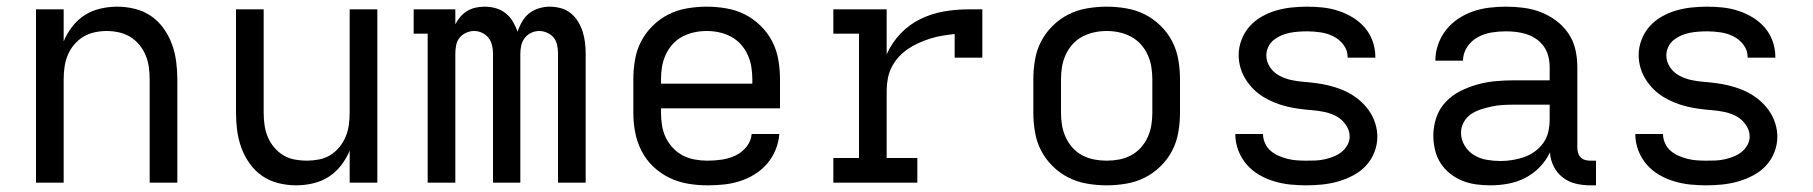

<svg xmlns="http://www.w3.org/2000/svg" viewBox="-20 -548 5440 576"><path d="M88 0V-520H171V-424Q181 -448 197 -468.5Q213 -489 234 -502.5Q255 -516 280.5 -522Q306 -528 332 -528Q358 -528 384.5 -521.5Q411 -515 433 -500Q455 -485 471 -462.5Q487 -440 496 -415Q505 -390 508.5 -363.5Q512 -337 512 -310V0H429V-310Q429 -328 426.5 -346.5Q424 -365 417 -382Q410 -399 398 -413.5Q386 -428 370.5 -437.5Q355 -447 336.5 -451Q318 -455 300 -455Q282 -455 263.5 -451Q245 -447 229.5 -437.5Q214 -428 202 -413.5Q190 -399 183 -382Q176 -365 173.5 -346.5Q171 -328 171 -310V0Z M868 8Q842 8 815.5 1.5Q789 -5 767 -20Q745 -35 729 -57.5Q713 -80 704 -105Q695 -130 691.5 -156.5Q688 -183 688 -210V-520H771V-210Q771 -192 773.5 -173.5Q776 -155 783 -138Q790 -121 802 -106.5Q814 -92 829.5 -82.5Q845 -73 863.5 -69.5Q882 -66 900 -66Q918 -66 936.5 -69.5Q955 -73 970.5 -82.5Q986 -92 998 -106.5Q1010 -121 1017 -138Q1024 -155 1026.5 -173.5Q1029 -192 1029 -210V-520H1112V0H1029V-96Q1019 -72 1003 -51.5Q987 -31 966 -17.5Q945 -4 919.5 2Q894 8 868 8Z M1263 0V-447H1221V-520H1346V-475Q1352 -487 1361 -497.5Q1370 -508 1381.5 -515Q1393 -522 1406.5 -525Q1420 -528 1434 -528Q1451 -528 1467 -523.5Q1483 -519 1496.5 -508.5Q1510 -498 1518.5 -483.5Q1527 -469 1533 -453Q1538 -469 1546.5 -483.5Q1555 -498 1567.5 -508Q1580 -518 1596.5 -523Q1613 -528 1629 -528Q1646 -528 1662.5 -523.5Q1679 -519 1692 -508.5Q1705 -498 1714 -483.5Q1723 -469 1728 -453Q1733 -437 1735 -420.5Q1737 -404 1737 -387V0H1654V-387Q1654 -400 1651.5 -412.5Q1649 -425 1641.5 -434.5Q1634 -444 1622 -449.5Q1610 -455 1598 -455Q1585 -455 1573.5 -449.5Q1562 -444 1554.5 -434.5Q1547 -425 1544 -412.5Q1541 -400 1541 -387V0H1459V-387Q1459 -400 1456 -412.5Q1453 -425 1445.5 -434.5Q1438 -444 1426.5 -449.5Q1415 -455 1402 -455Q1390 -455 1378 -449.5Q1366 -444 1358.5 -434.5Q1351 -425 1348.5 -412.5Q1346 -400 1346 -387V0Z M2102 8Q2073 8 2043.5 3Q2014 -2 1987.5 -15Q1961 -28 1939.5 -48.5Q1918 -69 1904.5 -95.5Q1891 -122 1885.5 -151Q1880 -180 1880 -210V-310Q1880 -339 1885 -368.5Q1890 -398 1903.5 -424Q1917 -450 1938.5 -471Q1960 -492 1986 -505Q2012 -518 2041.5 -523Q2071 -528 2100 -528Q2129 -528 2158.5 -523Q2188 -518 2214 -505Q2240 -492 2261.5 -471Q2283 -450 2296.5 -424Q2310 -398 2315 -368.5Q2320 -339 2320 -310V-223H1963V-210Q1963 -191 1966 -172Q1969 -153 1977 -136Q1985 -119 1998.5 -104.5Q2012 -90 2028.5 -81.5Q2045 -73 2064 -69.5Q2083 -66 2102 -66Q2124 -66 2145 -69Q2166 -72 2185.5 -81Q2205 -90 2219 -107Q2233 -124 2235 -146H2318Q2316 -121 2306.5 -98Q2297 -75 2281 -56.5Q2265 -38 2244 -25Q2223 -12 2199.5 -4.5Q2176 3 2151.5 5.5Q2127 8 2102 8ZM1963 -297H2237V-310Q2237 -329 2234 -347.5Q2231 -366 2223 -383.5Q2215 -401 2202.5 -415Q2190 -429 2173 -438Q2156 -447 2137.5 -451Q2119 -455 2100 -455Q2081 -455 2062.5 -451Q2044 -447 2027 -438Q2010 -429 1997.5 -415Q1985 -401 1977 -383.5Q1969 -366 1966 -347.5Q1963 -329 1963 -310Z M2480 0V-74H2557V-447H2480V-520H2640V-385Q2655 -419 2681 -446.5Q2707 -474 2740.5 -490.5Q2774 -507 2811 -513.5Q2848 -520 2886 -520H2927V-375H2844V-446Q2826 -444 2807.5 -441Q2789 -438 2771.5 -432.5Q2754 -427 2737 -419.5Q2720 -412 2704.5 -401.5Q2689 -391 2676.5 -377.5Q2664 -364 2655.5 -347.5Q2647 -331 2643.5 -312.5Q2640 -294 2640 -276V-74H2732V0Z M3300 8Q3271 8 3241.5 3Q3212 -2 3186 -15Q3160 -28 3138.5 -49Q3117 -70 3103.5 -96Q3090 -122 3085 -151.5Q3080 -181 3080 -210V-310Q3080 -339 3085 -368.5Q3090 -398 3103.5 -424Q3117 -450 3138.5 -471Q3160 -492 3186 -505Q3212 -518 3241.5 -523Q3271 -528 3300 -528Q3329 -528 3358.5 -523Q3388 -518 3414 -505Q3440 -492 3461.5 -471Q3483 -450 3496.5 -424Q3510 -398 3515 -368.5Q3520 -339 3520 -310V-210Q3520 -181 3515 -151.5Q3510 -122 3496.5 -96Q3483 -70 3461.5 -49Q3440 -28 3414 -15Q3388 -2 3358.5 3Q3329 8 3300 8ZM3300 -66Q3319 -66 3337.5 -69.5Q3356 -73 3373 -82Q3390 -91 3402.5 -105Q3415 -119 3423 -136.5Q3431 -154 3434 -172.5Q3437 -191 3437 -210V-310Q3437 -329 3434 -347.5Q3431 -366 3423 -383.5Q3415 -401 3402.5 -415Q3390 -429 3373 -438Q3356 -447 3337.5 -451Q3319 -455 3300 -455Q3281 -455 3262.5 -451Q3244 -447 3227 -438Q3210 -429 3197.5 -415Q3185 -401 3177 -383.5Q3169 -366 3166 -347.5Q3163 -329 3163 -310V-210Q3163 -191 3166 -172.5Q3169 -154 3177 -136.5Q3185 -119 3197.5 -105Q3210 -91 3227 -82Q3244 -73 3262.5 -69.5Q3281 -66 3300 -66Z M3899 8Q3874 8 3850 5.5Q3826 3 3802.5 -4Q3779 -11 3757.5 -23.5Q3736 -36 3720 -54.5Q3704 -73 3695 -96.5Q3686 -120 3686 -144V-146H3769Q3769 -132 3775 -118.5Q3781 -105 3792 -95.5Q3803 -86 3816 -80.5Q3829 -75 3842.5 -71.5Q3856 -68 3870.5 -67Q3885 -66 3899 -66Q3913 -66 3926.5 -66.5Q3940 -67 3953.5 -70Q3967 -73 3980 -78Q3993 -83 4004 -91.5Q4015 -100 4022 -112.5Q4029 -125 4029 -138Q4029 -157 4017.5 -173.5Q4006 -190 3989.5 -199Q3973 -208 3954 -212Q3935 -216 3916 -217.5Q3897 -219 3878 -221.5Q3859 -224 3840.5 -228.5Q3822 -233 3804.5 -240Q3787 -247 3770.5 -257Q3754 -267 3740.5 -280.5Q3727 -294 3717 -310Q3707 -326 3701.5 -344.5Q3696 -363 3696 -383Q3696 -406 3704.5 -428.5Q3713 -451 3728.5 -468.5Q3744 -486 3765 -498Q3786 -510 3808.5 -516.5Q3831 -523 3854.5 -525.5Q3878 -528 3901 -528Q3925 -528 3948.5 -525.5Q3972 -523 3995 -515.5Q4018 -508 4038.5 -495.5Q4059 -483 4074.5 -465Q4090 -447 4098 -424Q4106 -401 4106 -378V-375H4023V-376Q4023 -397 4010.5 -413.5Q3998 -430 3980 -439Q3962 -448 3941.5 -451Q3921 -454 3901 -454Q3888 -454 3875 -453Q3862 -452 3849 -449.5Q3836 -447 3823.5 -441.5Q3811 -436 3801 -428Q3791 -420 3785 -407.5Q3779 -395 3779 -382Q3779 -363 3790 -346.5Q3801 -330 3818 -321Q3835 -312 3853.5 -308Q3872 -304 3891 -302.5Q3910 -301 3929 -298.5Q3948 -296 3966.5 -291.5Q3985 -287 4003 -280Q4021 -273 4037 -263Q4053 -253 4067 -239.5Q4081 -226 4091 -210Q4101 -194 4106.5 -175.5Q4112 -157 4112 -138Q4112 -114 4103 -91Q4094 -68 4077.5 -50.5Q4061 -33 4039 -21.5Q4017 -10 3994 -3.5Q3971 3 3947 5.5Q3923 8 3899 8Z M4451 8Q4429 8 4407.5 5Q4386 2 4366.5 -6Q4347 -14 4330 -27.5Q4313 -41 4301.5 -59Q4290 -77 4285 -98.5Q4280 -120 4280 -141Q4280 -169 4289 -195.5Q4298 -222 4317 -242Q4336 -262 4360.5 -274.5Q4385 -287 4412 -294.5Q4439 -302 4466.5 -304.5Q4494 -307 4521 -307H4629V-347Q4629 -363 4625 -379Q4621 -395 4612 -408Q4603 -421 4589.5 -430.5Q4576 -440 4561 -445Q4546 -450 4530 -452Q4514 -454 4498 -454Q4476 -454 4454.5 -450.5Q4433 -447 4413.5 -436.5Q4394 -426 4381.5 -407Q4369 -388 4369 -366H4286Q4286 -391 4294.5 -415Q4303 -439 4318.5 -458.5Q4334 -478 4355 -492Q4376 -506 4399.5 -514Q4423 -522 4448 -525Q4473 -528 4498 -528Q4525 -528 4551.5 -524.5Q4578 -521 4602.5 -511.5Q4627 -502 4648.5 -486Q4670 -470 4685 -448Q4700 -426 4706 -400Q4712 -374 4712 -347V-104Q4712 -97 4714.5 -89Q4717 -81 4722.5 -75.5Q4728 -70 4735.5 -68Q4743 -66 4751 -66H4768V8H4751Q4729 8 4707.5 3Q4686 -2 4668.5 -15.5Q4651 -29 4641 -49Q4631 -69 4630 -91Q4618 -66 4599 -46.5Q4580 -27 4556 -14.5Q4532 -2 4505 3Q4478 8 4451 8ZM4482 -65Q4500 -65 4518 -68Q4536 -71 4553 -77Q4570 -83 4585 -94Q4600 -105 4610.5 -120Q4621 -135 4625 -153Q4629 -171 4629 -189V-234H4521Q4505 -234 4488 -233Q4471 -232 4455 -228.5Q4439 -225 4423 -220Q4407 -215 4393 -205.5Q4379 -196 4371 -181Q4363 -166 4363 -150Q4363 -129 4374 -111Q4385 -93 4402.5 -82.5Q4420 -72 4440.5 -68.5Q4461 -65 4482 -65Z M5099 8Q5074 8 5050 5.5Q5026 3 5002.5 -4Q4979 -11 4957.5 -23.5Q4936 -36 4920 -54.5Q4904 -73 4895 -96.5Q4886 -120 4886 -144V-146H4969Q4969 -132 4975 -118.5Q4981 -105 4992 -95.5Q5003 -86 5016 -80.5Q5029 -75 5042.5 -71.5Q5056 -68 5070.5 -67Q5085 -66 5099 -66Q5113 -66 5126.5 -66.5Q5140 -67 5153.5 -70Q5167 -73 5180 -78Q5193 -83 5204 -91.5Q5215 -100 5222 -112.5Q5229 -125 5229 -138Q5229 -157 5217.5 -173.5Q5206 -190 5189.5 -199Q5173 -208 5154 -212Q5135 -216 5116 -217.5Q5097 -219 5078 -221.5Q5059 -224 5040.5 -228.5Q5022 -233 5004.5 -240Q4987 -247 4970.5 -257Q4954 -267 4940.5 -280.5Q4927 -294 4917 -310Q4907 -326 4901.5 -344.5Q4896 -363 4896 -383Q4896 -406 4904.5 -428.5Q4913 -451 4928.5 -468.5Q4944 -486 4965 -498Q4986 -510 5008.5 -516.5Q5031 -523 5054.5 -525.5Q5078 -528 5101 -528Q5125 -528 5148.5 -525.5Q5172 -523 5195 -515.5Q5218 -508 5238.5 -495.5Q5259 -483 5274.5 -465Q5290 -447 5298 -424Q5306 -401 5306 -378V-375H5223V-376Q5223 -397 5210.5 -413.5Q5198 -430 5180 -439Q5162 -448 5141.5 -451Q5121 -454 5101 -454Q5088 -454 5075 -453Q5062 -452 5049 -449.5Q5036 -447 5023.5 -441.5Q5011 -436 5001 -428Q4991 -420 4985 -407.5Q4979 -395 4979 -382Q4979 -363 4990 -346.5Q5001 -330 5018 -321Q5035 -312 5053.5 -308Q5072 -304 5091 -302.5Q5110 -301 5129 -298.5Q5148 -296 5166.5 -291.5Q5185 -287 5203 -280Q5221 -273 5237 -263Q5253 -253 5267 -239.5Q5281 -226 5291 -210Q5301 -194 5306.5 -175.5Q5312 -157 5312 -138Q5312 -114 5303 -91Q5294 -68 5277.5 -50.5Q5261 -33 5239 -21.5Q5217 -10 5194 -3.5Q5171 3 5147 5.5Q5123 8 5099 8Z"/></svg>

Font: Nova Nerd Font
Style: Regular
Weight: 400
Designer: Belleve Invis
Foundry: Belleve Invis
Version: Version 24.1.4; ttfautohint (v1.8.4);Nerd Fonts 3.1.1